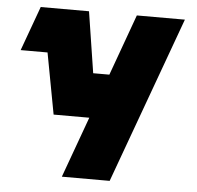

<svg xmlns="http://www.w3.org/2000/svg" viewBox="-51 -752 826 804"><g transform="rotate(5 362.0 -350.0)"><path d="M88 -700H291L331 -443H399L492 -700H694L439 0H238L331 -256H181L133 -513H20Z"/></g></svg>

Font: Clickuper
Style: Bold
Weight: 700
Designer: Denis Ignatov
Foundry: Denis Ignatov
Version: Version 1.10 April 16, 2021